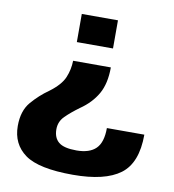

<svg xmlns="http://www.w3.org/2000/svg" viewBox="-78 -662 747 825"><g transform="rotate(10 295.0 -249.5)"><path d="M375.4 -388.4H210.8Q210 -349.8 195.2 -314.5Q180.4 -279.3 132.2 -243.5Q91.6 -215.2 58.4 -176.4Q25.2 -137.5 25.2 -71.7Q25.2 7.6 85.2 51Q145.2 94.3 294.5 94.3Q434 94.3 500.6 44.6Q567.3 -5.1 567.3 -128.8H403.9Q403.9 -66.1 376.1 -38.8Q348.2 -11.4 291.6 -11.4Q236.5 -11.4 213.8 -30.2Q191 -48.9 191 -86.3Q191 -120 215.2 -143.9Q239.3 -167.8 274.4 -193.4Q323.6 -227.1 349.5 -272.4Q375.4 -317.8 375.4 -388.4ZM370.4 -470.2V-593H212.6V-470.2Z"/></g></svg>

Font: Anybody Thin
Style: Regular
Weight: 100
Designer: Tyler Finck
Foundry: Etcetera Type Company
Version: Version 1.114;gftools[0.9.25]